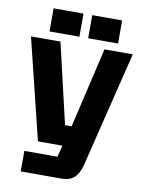

<svg xmlns="http://www.w3.org/2000/svg" viewBox="-90 -754 718 949"><g transform="rotate(10 268.5 -279.0)"><path d="M81 29H247L262 -29H139L15 -534H163L257 -131H290L384 -534H526L384 44Q373 89 350 110.5Q327 132 285 132H81ZM101 -690H251V-574H101ZM295 -690H445V-574H295Z"/></g></svg>

Font: Mozilla Headline BETA
Style: Bold
Weight: 700
Designer: Studio DRAMA
Foundry: Studio DRAMA
Version: Version 0.100